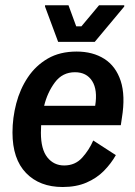

<svg xmlns="http://www.w3.org/2000/svg" viewBox="-20 -712 523 743"><path d="M222.5 11.7Q133.3 11.7 80.8 -42.5Q28.3 -96.7 28.3 -199.2Q28.3 -255.8 42.9 -311.7Q57.5 -367.5 87.9 -412.9Q118.3 -458.3 165 -485.4Q211.7 -512.5 276.7 -512.5Q339.2 -512.5 383.8 -484.2Q428.3 -455.8 447.1 -398.8Q465.8 -341.7 451.7 -255.8L447.5 -227.5H139.2Q138.3 -212.5 138.3 -198.3Q138.3 -134.2 163.3 -102.9Q188.3 -71.7 228.3 -71.7Q270.8 -71.7 297.9 -101.7Q325 -131.7 340.8 -168.3L428.3 -111.7Q410 -79.2 382.1 -50.8Q354.2 -22.5 314.6 -5.4Q275 11.7 222.5 11.7ZM270 -432.5Q221.7 -432.5 192.5 -393.3Q163.3 -354.2 150.8 -302.5H348.3Q358.3 -364.2 336.7 -398.3Q315 -432.5 270 -432.5ZM205 -550 154.2 -686.7V-691.7H245L275 -610H295L363.3 -691.7H460.8V-686.7L346.7 -550Z"/></svg>

Font: Familjen Grotesk Medium
Style: Italic
Weight: 500
Italic angle: -9.46201°
Designer: Anders Wikstroem, Jonas Baeckman, Matilda Gysing, Kristian Moeller
Foundry: Familjen STHLM AB
Version: Version 2.002; ttfautohint (v1.8.4.7-5d5b)